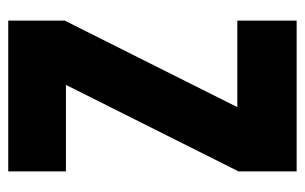

<svg xmlns="http://www.w3.org/2000/svg" viewBox="-157 -583 740 466"><g transform="rotate(-90 213.0 -350.0)"><path d="M30 0V-141L240 -560H30V-700H396V-563L186 -144H396V0Z"/></g></svg>

Font: Stick No Bills ExtraLight ExtraBold
Style: Regular
Weight: 800
Version: Version 2.000